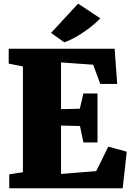

<svg xmlns="http://www.w3.org/2000/svg" viewBox="-20 -1003 700 1023"><path d="M252 -827.6 396 -983.4H396.5L514.6 -905.3Q491.2 -880.9 463.1 -859.1Q435.1 -837.4 408 -820.3Q380.9 -803.2 358.2 -792.2Q335.4 -781.2 322.8 -777.8H322.3ZM29.3 -74.2 102.1 -85.4V-648.9L26.4 -664.1V-743.2H590.8L604.5 -555.7H514.2L476.6 -658.2L305.2 -670.4V-421.4L405.3 -423.8L424.3 -504.9H499.5V-244.1H424.3L406.2 -331.5L305.2 -334V-76.2L492.7 -91.3L557.1 -221.7L655.3 -194.8L633.8 0H29.3Z"/></svg>

Font: Merriweather UltraBold
Style: Regular
Weight: 900
Designer: Eben Sorkin ( sorkintype@gmail.com )
Foundry: Eben Sorkin
Version: Version 1.570; ttfautohint (v1.3) -l 8 -r 32 -G 0 -x 0 -H 60